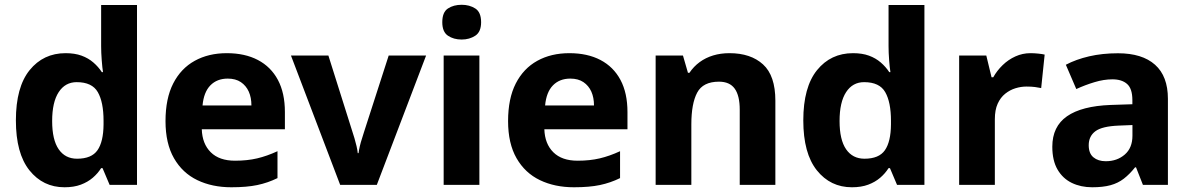

<svg xmlns="http://www.w3.org/2000/svg" viewBox="-20 -781 5024 811"><path d="M252.4 10Q161.6 10 104.3 -61.6Q47.1 -133.3 47.1 -272.5Q47.1 -412.9 105.1 -484.7Q163.2 -556.4 257.1 -556.4Q296 -556.4 324.6 -545.9Q353.2 -535.4 374.3 -517.1Q395.5 -498.8 410.3 -476.2H415.1Q412.2 -494 409.7 -526.5Q407.2 -559.1 407.2 -586.3V-760H558.7V0H443.1L413.1 -70.8H407.2Q393.1 -48.4 371.9 -30.2Q350.7 -12 321.4 -1Q292 10 252.4 10ZM305.5 -110.6Q366.7 -110.6 391.7 -146.4Q416.8 -182.2 417.4 -255.5V-270.9Q417.4 -349.5 393.2 -391.7Q369.1 -434 303.9 -434Q255.4 -434 227.9 -391.8Q200.3 -349.6 200.3 -269.9Q200.3 -190.4 227.9 -150.5Q255.4 -110.6 305.5 -110.6Z M938 -556.4Q1014.4 -556.4 1069.3 -527.6Q1124.3 -498.8 1153.9 -443.4Q1183.4 -388 1183.4 -307.7V-235.1H832.3Q834.3 -173.4 870.3 -137.8Q906.2 -102.2 972.8 -102.2Q1024.4 -102.2 1066 -112Q1107.7 -121.8 1152.1 -142.3V-28.7Q1111.7 -8.8 1067.1 0.6Q1022.6 10 957.2 10Q876.3 10 813.6 -20.1Q750.8 -50.2 714.9 -112.6Q679.1 -175 679.1 -269.5Q679.1 -364.8 711.6 -428.4Q744.2 -492 802.6 -524.2Q860.9 -556.4 938 -556.4ZM941.9 -449Q896.6 -449 868.6 -420.4Q840.7 -391.8 835.5 -335.6H1042Q1042 -368.8 1030.8 -394Q1019.5 -419.1 997.4 -434.1Q975.3 -449 941.9 -449Z M1416.9 0 1209 -546.4H1367.1L1468.9 -223.7Q1472.6 -213.3 1477.3 -196.9Q1482 -180.6 1486 -164Q1489.9 -147.5 1491.1 -134.1H1494.5Q1496.1 -147.5 1499.9 -163.6Q1503.7 -179.8 1509 -195.8Q1514.2 -211.8 1517.5 -223.1L1621.8 -546.4H1779.8L1571.6 0Z M2004.9 -546.4V0H1854V-546.4ZM1930.1 -760.8Q1962.9 -760.8 1987.6 -745.2Q2012.2 -729.5 2012.2 -687.1Q2012.2 -646.3 1987.6 -630.2Q1962.9 -614 1930.1 -614Q1895.9 -614 1872.1 -630.2Q1848.2 -646.3 1848.2 -687.1Q1848.2 -729.5 1872.1 -745.2Q1895.9 -760.8 1930.1 -760.8Z M2385 -556.4Q2461.4 -556.4 2516.3 -527.6Q2571.3 -498.8 2600.9 -443.4Q2630.4 -388 2630.4 -307.7V-235.1H2279.3Q2281.3 -173.4 2317.3 -137.8Q2353.2 -102.2 2419.8 -102.2Q2471.4 -102.2 2513 -112Q2554.7 -121.8 2599.1 -142.3V-28.7Q2558.7 -8.8 2514.1 0.6Q2469.6 10 2404.2 10Q2323.3 10 2260.6 -20.1Q2197.8 -50.2 2161.9 -112.6Q2126.1 -175 2126.1 -269.5Q2126.1 -364.8 2158.6 -428.4Q2191.2 -492 2249.6 -524.2Q2307.9 -556.4 2385 -556.4ZM2388.9 -449Q2343.6 -449 2315.6 -420.4Q2287.7 -391.8 2282.5 -335.6H2489Q2489 -368.8 2477.8 -394Q2466.5 -419.1 2444.4 -434.1Q2422.3 -449 2388.9 -449Z M3061.1 -556.4Q3151 -556.4 3203 -509Q3255.1 -461.6 3255.1 -355.6V0H3104.6V-318Q3104.6 -376.9 3083.5 -406.4Q3062.3 -436 3017 -436Q2949.3 -436 2924.8 -389.6Q2900.2 -343.2 2900.2 -256V0H2749.4V-546.4H2864.8L2885.9 -473.4H2892.1Q2910.1 -500.2 2935.4 -518.7Q2960.7 -537.2 2992.3 -546.8Q3024 -556.4 3061.1 -556.4Z M3578.4 10Q3487.6 10 3430.3 -61.6Q3373.1 -133.3 3373.1 -272.5Q3373.1 -412.9 3431.1 -484.7Q3489.2 -556.4 3583.1 -556.4Q3622 -556.4 3650.6 -545.9Q3679.2 -535.4 3700.3 -517.1Q3721.5 -498.8 3736.3 -476.2H3741.1Q3738.2 -494 3735.7 -526.5Q3733.2 -559.1 3733.2 -586.3V-760H3884.7V0H3769.1L3739.1 -70.8H3733.2Q3719.1 -48.4 3697.9 -30.2Q3676.7 -12 3647.4 -1Q3618 10 3578.4 10ZM3631.5 -110.6Q3692.7 -110.6 3717.7 -146.4Q3742.8 -182.2 3743.4 -255.5V-270.9Q3743.4 -349.5 3719.2 -391.7Q3695.1 -434 3629.9 -434Q3581.4 -434 3553.9 -391.8Q3526.3 -349.6 3526.3 -269.9Q3526.3 -190.4 3553.9 -150.5Q3581.4 -110.6 3631.5 -110.6Z M4332.7 -556.4Q4348.3 -556.4 4365.5 -554.6Q4382.7 -552.8 4392.6 -550.4L4377.9 -409Q4366.8 -411.4 4351.9 -413.4Q4337 -415.4 4315.7 -415.4Q4292.6 -415.4 4269.2 -408.2Q4245.8 -401 4225.9 -385.1Q4206 -369.2 4194.1 -342.9Q4182.2 -316.6 4182.2 -277.5V0H4031.4V-546.4H4146.1L4168.3 -454.5H4175.4Q4191.1 -482.6 4215.1 -505.9Q4239.1 -529.2 4269.2 -542.8Q4299.3 -556.4 4332.7 -556.4Z M4702.3 -556Q4804.6 -556 4858.9 -507.5Q4913.2 -459 4913.2 -363.8V0H4807.7L4778.5 -74.2H4774.5Q4751.5 -45.2 4727 -26.3Q4702.5 -7.4 4670.7 1.3Q4638.9 10 4593.3 10Q4545.3 10 4507.1 -8.5Q4468.9 -27.1 4446.9 -65Q4424.9 -102.9 4424.9 -161.2Q4424.9 -246.7 4487 -289.9Q4549.1 -333.1 4671.5 -337.7L4763.1 -340.7V-358.1Q4763.1 -406.7 4740.8 -426.3Q4718.6 -445.9 4679 -445.9Q4642.5 -445.9 4603.3 -434Q4564 -422.2 4526.2 -404.9L4482.1 -507.5Q4525 -530.2 4580.6 -543.1Q4636.3 -556 4702.3 -556ZM4705.7 -250.5Q4635 -247.7 4606.9 -226.7Q4578.7 -205.7 4578.7 -167.5Q4578.7 -132.9 4598.6 -116.5Q4618.5 -100 4650.5 -100Q4698.4 -100 4730.9 -128.1Q4763.4 -156.1 4763.4 -207.9V-252.8Z"/></svg>

Font: Noto Sans Khmer UI
Style: Regular
Weight: 400
Designer: Danh Hong and the Monotype Design Team
Foundry: Monotype Imaging Inc.
Version: Version 2.002